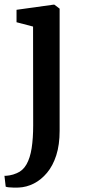

<svg xmlns="http://www.w3.org/2000/svg" viewBox="-34 -580 375 842"><path d="M48 242.5Q39.5 243 27.2 242.8Q15 242.5 4.8 241.5Q-5.5 240.5 -9 238.5L-14.5 191Q-7 191.5 8.2 189Q23.5 186.5 39.5 179.5Q66.5 168.5 82.2 140.8Q98 113 104.8 69.8Q111.5 26.5 111.5 -30.5L111 -463.5L38.5 -482.5V-537L200 -559.5H204.5L227.5 -542V-6Q227.5 55 212.8 101Q198 147 172.2 177.8Q146.5 208.5 114.5 224.8Q82.5 241 48 242.5Z"/></svg>

Font: Merriweather 36pt SemiBold
Style: Regular
Weight: 600
Version: Version 2.100